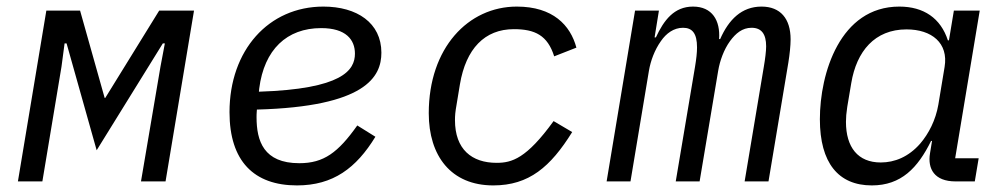

<svg xmlns="http://www.w3.org/2000/svg" viewBox="-20 -548 3041 580"><path d="M34.1 0H108L165.8 -346.9L175.1 -416.9H181.1L272 -94.1L471.9 -416.9H478L464.8 -346.9L405.9 0H480.1L566.1 -516H460.9L297.9 -252.1H296.2L221.9 -516H120Z M877.1 12.1C986.2 12.1 1056.1 -40.1 1114 -134.9L1059.3 -169C1001.1 -87 958.1 -55 884.2 -55C776.3 -55 755 -122.2 755 -193.9C755 -196 755 -207 756 -217C1085.2 -225.9 1132.1 -316.1 1132.1 -388.8C1132.1 -479 1058.2 -528.1 957 -528.1C791.2 -528.1 673.3 -396 673.3 -209.2C673.3 -61.1 747.2 12.1 877.1 12.1ZM762.1 -271 763.1 -280.9C778.1 -398.1 846.2 -463.1 950.3 -463.1C1025.2 -463.1 1052.2 -427.9 1052.2 -386C1052.2 -335.9 1014.2 -279.1 762.1 -271Z M1470.2 12.1C1578.1 12.1 1643.1 -44 1708.5 -149.1L1652.3 -182.2C1570.3 -68.9 1526.3 -56.1 1480.1 -56.1C1405.2 -56.1 1354.4 -96.9 1354.4 -185C1354.4 -198.2 1355.1 -209.2 1359.4 -233L1369.3 -293C1387.4 -400.9 1444.2 -459.9 1532.3 -459.9C1596.2 -459.9 1634.2 -441.1 1654.1 -377.8L1721.2 -404.1C1703.1 -471.9 1650.2 -528.1 1541.2 -528.1C1394.2 -528.1 1275.2 -403.1 1275.2 -206C1275.2 -77.1 1342.3 12.1 1470.2 12.1Z M1884.6 0 1940.3 -334.2C1945.3 -364 1957.4 -397 1976.6 -424C1992.5 -447.1 2015.3 -464.1 2043.3 -464.1C2071.4 -464.1 2085.6 -447.1 2085.6 -404.8C2085.6 -388.8 2083.5 -370 2079.5 -345.9L2021.3 0H2093.4L2149.5 -334.2C2154.5 -364 2166.5 -398.1 2185.4 -424C2202.4 -447.1 2222.3 -464.1 2250.4 -464.1C2280.5 -464.1 2294.4 -445 2294.4 -408C2294.4 -394.2 2291.5 -370 2287.3 -345.9L2229.4 0H2301.5L2361.5 -359C2365.4 -383.2 2368.3 -410.2 2368.3 -429C2368.3 -491.8 2337.4 -528.1 2280.5 -528.1C2220.5 -528.1 2181.5 -489 2155.5 -430H2152.3C2156.2 -486.2 2131.4 -528.1 2073.5 -528.1C2016.3 -528.1 1985.4 -486.9 1961.3 -435H1957.4L1970.5 -516H1898.4L1812.5 0Z M2613.6 12.1C2702.4 12.1 2752.5 -40.8 2792.6 -122.2H2795.5L2789.4 -84.9C2781.6 -38 2802.6 0 2866.5 0H2924.7L2936.4 -70H2865.4L2939.6 -516H2861.5L2846.6 -426.1H2843.4C2821.7 -492.9 2770.6 -528.1 2696.7 -528.1C2517.4 -528.1 2456.7 -326 2456.7 -187.9C2456.7 -56.1 2512.4 12.1 2613.6 12.1ZM2535.5 -180C2535.5 -192.8 2536.6 -207 2539.4 -225.1L2551.5 -296.9C2567.5 -393.1 2622.5 -459.2 2718.4 -459.2C2794.7 -459.2 2845.5 -418 2833.5 -345.9L2814.6 -231.9C2806.5 -185 2785.5 -144.2 2759.6 -114C2724.4 -73.9 2682.5 -57.2 2640.6 -57.2C2571.7 -57.2 2535.5 -103 2535.5 -180Z"/></svg>

Font: Margiela Mono Italic Italic
Style: Regular
Weight: 400
Designer: Mike Abbink, Paul van der Laan, Pieter van Rosmalen
Foundry: Bold Monday
Version: Version 2.003 2021